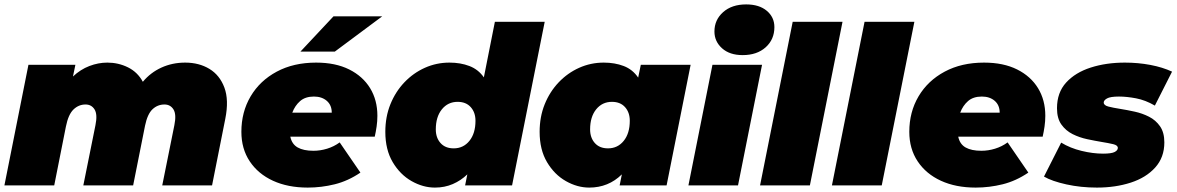

<svg xmlns="http://www.w3.org/2000/svg" viewBox="-25 -841 5338 871"><path d="M815 -557Q878 -557 925 -528.5Q972 -500 993 -443.5Q1014 -387 997 -302L937 0H711L766 -273Q776 -322 762 -344.5Q748 -367 721 -367Q690 -367 667 -345.5Q644 -324 633 -271L579 0H353L408 -273Q418 -322 404 -344.5Q390 -367 363 -367Q332 -367 308.5 -344.5Q285 -322 274 -267L221 0H-5L104 -547H317L306 -494Q340 -526 380.5 -541.5Q421 -557 462 -557Q512 -557 555.5 -535.5Q599 -514 623 -470Q658 -512 707.5 -534.5Q757 -557 815 -557Z M1371 10Q1281 10 1213.5 -21Q1146 -52 1108 -109Q1070 -166 1070 -243Q1070 -333 1112 -404Q1154 -475 1230.5 -516Q1307 -557 1409 -557Q1497 -557 1559 -526Q1621 -495 1654 -441Q1687 -387 1687 -316Q1687 -291 1683.5 -267Q1680 -243 1675 -221H1292Q1299 -187 1325.5 -172Q1352 -157 1397 -157Q1428 -157 1459 -166.5Q1490 -176 1516 -195L1610 -58Q1554 -20 1493.5 -5Q1433 10 1371 10ZM1301 -330H1480Q1480 -364 1457.5 -383.5Q1435 -403 1399 -403Q1360 -403 1336.5 -382.5Q1313 -362 1301 -330ZM1338 -607 1488 -767H1709L1494 -607Z M1948 10Q1894 10 1842 -19.5Q1790 -49 1756.5 -105.5Q1723 -162 1723 -243Q1723 -311 1746 -368Q1769 -425 1809.5 -467.5Q1850 -510 1902.5 -533.5Q1955 -557 2014 -557Q2064 -557 2104.5 -541.5Q2145 -526 2170 -490L2220 -742H2446L2298 0H2085L2095 -50Q2066 -22 2029 -6Q1992 10 1948 10ZM2033 -168Q2077 -168 2104.5 -202Q2132 -236 2132 -293Q2132 -331 2110.5 -355Q2089 -379 2051 -379Q2007 -379 1979.5 -345Q1952 -311 1952 -254Q1952 -216 1973.5 -192Q1995 -168 2033 -168Z M2648 10Q2594 10 2542 -19.5Q2490 -49 2456.5 -105.5Q2423 -162 2423 -243Q2423 -311 2446 -368Q2469 -425 2509.5 -467.5Q2550 -510 2602.5 -533.5Q2655 -557 2714 -557Q2764 -557 2804.5 -541.5Q2845 -526 2870 -489L2882 -547H3108L2999 0H2786L2796 -50Q2735 10 2648 10ZM2733 -168Q2777 -168 2804.5 -202Q2832 -236 2832 -293Q2832 -331 2810.5 -355Q2789 -379 2751 -379Q2707 -379 2679.5 -345Q2652 -311 2652 -254Q2652 -216 2673.5 -192Q2695 -168 2733 -168Z M3098 0 3207 -547H3432L3323 0ZM3344 -591Q3285 -591 3250.5 -622Q3216 -653 3216 -698Q3216 -751 3255.5 -786Q3295 -821 3360 -821Q3419 -821 3453.5 -792Q3488 -763 3488 -718Q3488 -662 3448.5 -626.5Q3409 -591 3344 -591Z M3423 0 3571 -742H3797L3649 0Z M3749 0 3897 -742H4123L3975 0Z M4401 10Q4311 10 4243.5 -21Q4176 -52 4138 -109Q4100 -166 4100 -243Q4100 -333 4142 -404Q4184 -475 4260.5 -516Q4337 -557 4439 -557Q4527 -557 4589 -526Q4651 -495 4684 -441Q4717 -387 4717 -316Q4717 -291 4713.5 -267Q4710 -243 4705 -221H4322Q4329 -187 4355.5 -172Q4382 -157 4427 -157Q4458 -157 4489 -166.5Q4520 -176 4546 -195L4640 -58Q4584 -20 4523.5 -5Q4463 10 4401 10ZM4331 -330H4510Q4510 -364 4487.5 -383.5Q4465 -403 4429 -403Q4390 -403 4366.5 -382.5Q4343 -362 4331 -330Z M4951 10Q4878 10 4812.5 -4.5Q4747 -19 4711 -40L4789 -194Q4830 -169 4881.5 -156.5Q4933 -144 4979 -144Q5017 -144 5031.5 -151.5Q5046 -159 5046 -170Q5046 -182 5025 -187Q5004 -192 4973 -197Q4943 -202 4907.5 -209.5Q4872 -217 4841 -232.5Q4810 -248 4790 -276Q4770 -304 4770 -350Q4770 -421 4811.5 -466.5Q4853 -512 4923 -534.5Q4993 -557 5078 -557Q5138 -557 5193.5 -546.5Q5249 -536 5292 -516L5214 -362Q5171 -387 5128.5 -395Q5086 -403 5051 -403Q5012 -403 4997 -394.5Q4982 -386 4982 -376Q4982 -363 5003.5 -357.5Q5025 -352 5057 -347Q5088 -342 5122.5 -334.5Q5157 -327 5187.5 -311.5Q5218 -296 5237.5 -268Q5257 -240 5257 -195Q5257 -127 5215.5 -81Q5174 -35 5104.5 -12.5Q5035 10 4951 10Z"/></svg>

Font: Montserrat Black
Style: Italic
Weight: 900
Italic angle: -11.3°
Designer: Julieta Ulanovsky
Foundry: Julieta Ulanovsky
Version: Version 9.000; ttfautohint (v1.8.4.7-5d5b)